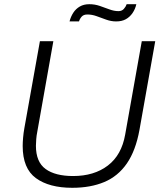

<svg xmlns="http://www.w3.org/2000/svg" viewBox="-20 -882 778 914"><path d="M324 12Q214 12 151 -34Q88 -80 88 -187Q88 -204 90 -227Q92 -250 96 -272L170 -686H234L157 -252Q154 -238 152.5 -219Q151 -200 151 -188Q151 -111 197 -77.5Q243 -44 328 -44Q428 -44 493.5 -94Q559 -144 576 -242L655 -686H719L644 -264Q626 -165 584 -104Q542 -43 476.5 -15.5Q411 12 324 12ZM311 -780Q317 -803 329 -821.5Q341 -840 360 -851Q379 -862 405 -862Q431 -862 454.5 -854Q478 -846 500.5 -837.5Q523 -829 544 -829Q560 -829 569.5 -839.5Q579 -850 583 -862H629Q624 -839 611 -820Q598 -801 579 -790.5Q560 -780 533 -780Q509 -780 485.5 -788.5Q462 -797 440 -805Q418 -813 396 -813Q378 -813 369 -803Q360 -793 356 -780Z"/></svg>

Font: Archivo SemiBold ExtraLight
Style: Italic
Weight: 250
Italic angle: -10°
Version: Version 2.001